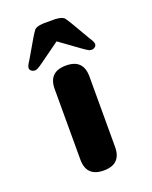

<svg xmlns="http://www.w3.org/2000/svg" viewBox="-136 -791 683 865"><g transform="rotate(-20 206.0 -358.0)"><path d="M210.4 -502.9Q293.5 -502.9 293.5 -420.4V-82.5Q293.5 0 210.4 0Q127 0 127 -82.5V-420.4Q127 -502.9 210.4 -502.9ZM236.8 -715.8Q257.3 -714.4 266.6 -710.9Q276.4 -707.5 281.2 -700.7Q286.6 -693.8 299.3 -672.9L352.1 -582.5Q367.7 -559.6 367.7 -549.8Q367.7 -541 360.4 -535.2Q353.5 -529.8 343.8 -529.8Q337.4 -529.8 330.6 -533.2Q323.7 -536.6 318.4 -540.5L302.2 -551.8L208.5 -619.6L114.3 -551.8L98.1 -540.5Q92.8 -536.6 85.9 -533.2Q79.1 -529.8 72.8 -529.8Q63 -529.8 56.2 -535.2Q48.8 -541 48.8 -549.8Q48.8 -559.6 64.5 -582.5L117.2 -672.9Q129.9 -693.8 135.3 -700.7Q140.1 -707.5 149.9 -710.9Q159.2 -714.4 179.7 -715.8Z"/></g></svg>

Font: inglobal
Style: Bold
Weight: 700
Designer: Andrey Kochetov, Denis Davydov, Evgeny Yurtaev
Foundry: inglobal.ru
Version: Version 1.00 September 25, 2014, initial release